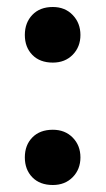

<svg xmlns="http://www.w3.org/2000/svg" viewBox="-20 -519 302 549"><path d="M51 -419Q51 -454 72.5 -476.5Q94 -499 131 -499Q166 -499 188 -476Q210 -453 210 -419Q210 -385 188 -362.5Q166 -340 131 -340Q94 -340 72.5 -362Q51 -384 51 -419ZM51 -69Q51 -104 72.5 -126Q94 -148 131 -148Q166 -148 188 -125.5Q210 -103 210 -69Q210 -35 188 -12.5Q166 10 131 10Q94 10 72.5 -12Q51 -34 51 -69Z"/></svg>

Font: Taviraj SemiBold
Style: Regular
Weight: 600
Designer: Katatrad Team
Foundry: CadsonDemak
Version: Version 1.001